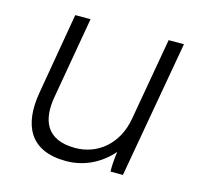

<svg xmlns="http://www.w3.org/2000/svg" viewBox="-83 -609 733 703"><g transform="rotate(15 283.5 -257.5)"><path d="M224 5C292 5 353 -25 397 -76C393 -48 391 -17 392 0H439L531 -520H473L418 -207C401 -109 330 -50 244 -50C131 -50 108 -124 123 -210L177 -520H119L66 -212C44 -85 86 5 224 5Z"/></g></svg>

Font: Fixel Text 20240404 Light
Style: Italic
Weight: 300
Width: 4
Italic angle: -10°
Designer: AlfaBravo + MacPaw
Foundry: Kyrylo Tkachov, Marchela Mozhyna, Serhii Makarenko, Maria Weinstein, Zakhar Kryvoshyya
Version: Version 1.211;Glyphs 3.2 (3225)